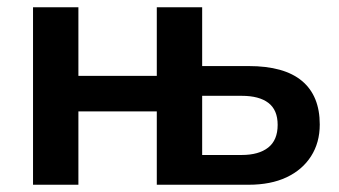

<svg xmlns="http://www.w3.org/2000/svg" viewBox="-20 -509 933 529"><path d="M71 0V-489H196V-300H412V-489H537V-327H665Q763 -327 812 -286Q861 -245 861 -166Q861 -116 837 -78.5Q813 -41 769.5 -20.5Q726 0 665 0H412V-202H196V0ZM537 -82H646Q693 -82 719 -102.5Q745 -123 745 -165Q745 -206 719.5 -225.5Q694 -245 646 -245H537Z"/></svg>

Font: NunitoSans3
Style: Bold
Weight: 700
Designer: Vernon Adams
Foundry: Vernon Adams
Version: Version 3.101;gftools[0.9.27]